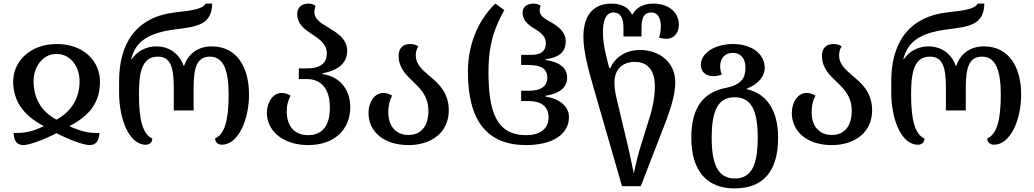

<svg xmlns="http://www.w3.org/2000/svg" viewBox="-20 -792 5732 1064"><path d="M110 12C143 12 226 -19 293 -54C360 -19 443 12 476 12C515 12 529 -15 531 -55C469 -55 439 -60 364 -93C479 -151 534 -227 534 -340C534 -451 446 -548 295 -548C144 -548 53 -449 53 -340C54 -231 109 -153 223 -93C155 -61 122 -55 56 -55C57 -11 74 12 110 12ZM293 -129C209 -173 166 -248 166 -342C166 -417 213 -493 293 -493C374 -493 421 -419 421 -342C421 -250 378 -175 293 -129Z M788 10C811 10 824 -5 824 -24C773 -48 750 -122 750 -268C750 -383 763 -478 854 -478C921 -478 943 -427 943 -308V-180H1053V-308C1053 -427 1076 -478 1144 -478C1220 -478 1247 -399 1247 -268C1247 -122 1224 -48 1172 -25C1172 -5 1187 10 1209 10C1301 10 1360 -129 1360 -268C1360 -412 1298 -535 1153 -535C1075 -535 1020 -490 1001 -428H997C976 -490 922 -535 845 -535C794 -535 741 -511 710 -464H707C731 -563 803 -610 950 -629C1078 -645 1153 -656 1156 -772H1119C1105 -741 1036 -733 955 -724C730 -699 640 -548 640 -341V-279C640 -132 695 10 788 10Z M1688 12C1829 12 1921 -70 1921 -199C1921 -296 1862 -369 1768 -381V-386C1862 -404 1904 -447 1904 -511C1904 -578 1844 -613 1794 -643C1755 -666 1722 -688 1722 -725C1722 -735 1724 -746 1729 -759C1720 -767 1707 -772 1688 -772C1652 -772 1627 -750 1627 -716C1627 -657 1669 -629 1710 -602C1750 -575 1791 -549 1791 -497C1791 -443 1758 -413 1680 -413H1636V-354H1680C1760 -354 1808 -300 1808 -196C1808 -88 1761 -43 1686 -43C1614 -43 1570 -91 1569 -172C1569 -208 1575 -232 1590 -262C1574 -272 1557 -277 1542 -277C1491 -277 1459 -224 1459 -167C1459 -62 1554 12 1688 12Z M2244 12C2374 12 2467 -61 2467 -180C2467 -285 2404 -334 2352 -378C2316 -409 2284 -439 2284 -485C2284 -504 2289 -521 2298 -535C2288 -543 2272 -548 2251 -548C2213 -548 2189 -524 2189 -483C2189 -415 2231 -376 2273 -336C2314 -297 2354 -255 2354 -178C2354 -95 2315 -44 2244 -44C2174 -44 2132 -93 2132 -168C2132 -206 2137 -231 2153 -262C2137 -272 2120 -277 2105 -277C2054 -277 2022 -224 2022 -167C2022 -61 2108 12 2244 12Z M2896 12C3036 12 3133 -44 3133 -143C3133 -201 3083 -245 3002 -257V-261C3083 -274 3123 -308 3123 -362C3123 -415 3083 -448 3002 -460V-463C3079 -475 3115 -502 3115 -564C3115 -620 3065 -651 3024 -674C2991 -692 2971 -708 2971 -734C2971 -743 2972 -749 2976 -760C2967 -767 2954 -772 2936 -772C2899 -772 2876 -752 2876 -723C2876 -677 2909 -653 2944 -632C2977 -611 3005 -591 3005 -553C3005 -509 2978 -488 2925 -488H2868V-432H2906C2979 -432 3013 -411 3013 -361C3013 -315 2979 -289 2910 -289H2868V-232H2910C2981 -232 3020 -200 3020 -143C3020 -75 2969 -43 2896 -43C2728 -43 2687 -178 2687 -395C2687 -569 2733 -660 2775 -736L2725 -772C2649 -700 2573 -571 2573 -395C2573 -118 2682 12 2896 12Z M3427 240H3531L3673 -127C3704 -210 3722 -279 3722 -336C3722 -450 3631 -515 3528 -515C3443 -515 3386 -470 3362 -415H3356L3337 -492C3328 -530 3321 -574 3321 -613C3321 -673 3336 -723 3379 -723C3420 -723 3435 -690 3435 -639V-590H3535V-639C3535 -697 3552 -723 3589 -723C3623 -723 3642 -695 3642 -645C3642 -617 3636 -594 3632 -583C3645 -580 3659 -577 3675 -577C3709 -577 3742 -604 3742 -655C3742 -720 3690 -772 3600 -772C3550 -772 3506 -753 3486 -712H3482C3463 -753 3420 -772 3368 -772C3263 -772 3213 -701 3213 -588C3213 -512 3237 -419 3266 -318ZM3492 169C3484 133 3472 67 3460 19L3397 -246C3389 -279 3385 -307 3385 -334C3385 -408 3430 -449 3498 -449C3578 -449 3609 -391 3609 -315C3609 -249 3595 -192 3583 -151L3530 19C3515 66 3500 133 3492 169Z M4050 252C4207 252 4292 161 4292 -29C4292 -186 4225 -274 4118 -298V-301C4189 -327 4218 -376 4218 -415C4218 -492 4148 -548 4042 -548C3932 -548 3864 -491 3864 -435C3864 -385 3900 -370 3934 -370C3950 -370 3968 -374 3980 -378C3976 -389 3971 -403 3971 -427C3971 -470 3999 -499 4041 -499C4084 -499 4111 -470 4111 -416C4111 -366 4094 -323 4002 -305C3878 -280 3811 -197 3811 -29C3811 161 3902 252 4050 252ZM4052 197C3959 197 3924 120 3924 -29C3924 -178 3958 -253 4051 -253C4145 -253 4179 -178 4179 -29C4179 120 4146 197 4052 197Z M4590 12C4720 12 4813 -61 4813 -180C4813 -285 4750 -334 4698 -378C4662 -409 4630 -439 4630 -485C4630 -504 4635 -521 4644 -535C4634 -543 4618 -548 4597 -548C4559 -548 4535 -524 4535 -483C4535 -415 4577 -376 4619 -336C4660 -297 4700 -255 4700 -178C4700 -95 4661 -44 4590 -44C4520 -44 4478 -93 4478 -168C4478 -206 4483 -231 4499 -262C4483 -272 4466 -277 4451 -277C4400 -277 4368 -224 4368 -167C4368 -61 4454 12 4590 12Z M5067 10C5090 10 5103 -5 5103 -24C5052 -48 5029 -122 5029 -268C5029 -383 5042 -478 5133 -478C5200 -478 5222 -427 5222 -308V-180H5332V-308C5332 -427 5355 -478 5423 -478C5499 -478 5526 -399 5526 -268C5526 -122 5503 -48 5451 -25C5451 -5 5466 10 5488 10C5580 10 5639 -129 5639 -268C5639 -412 5577 -535 5432 -535C5354 -535 5299 -490 5280 -428H5276C5255 -490 5201 -535 5124 -535C5073 -535 5020 -511 4989 -464H4986C5010 -563 5082 -610 5229 -629C5357 -645 5432 -656 5435 -772H5398C5384 -741 5315 -733 5234 -724C5009 -699 4919 -548 4919 -341V-279C4919 -132 4974 10 5067 10Z"/></svg>

Font: Noto Serif Georgian Medium
Style: Regular
Weight: 500
Designer: Monotype Design Team, Akaki Razmadze
Foundry: Google LLC
Version: Version 2.003